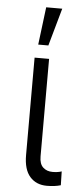

<svg xmlns="http://www.w3.org/2000/svg" viewBox="-55 -800 359 838"><g transform="rotate(5 124.5 -381.0)"><path d="M92.3 -603.5 112.8 -768.6H183.1L136.7 -603.5ZM81.5 -545.4H145V-118.2Q145 -85 161.4 -70.1Q177.7 -55.2 202.6 -55.2Q226.6 -55.2 242.7 -61L244.1 -0.5Q218.3 7.3 183.1 7.3Q136.7 7.3 109.1 -23.9Q81.5 -55.2 81.5 -118.2Z"/></g></svg>

Font: Interop Light
Style: Regular
Weight: 300
Designer: Rasmus Andersson, Google, Jang Haemin
Foundry: jhaemin
Version: Version 1.007